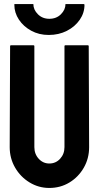

<svg xmlns="http://www.w3.org/2000/svg" viewBox="-20 -920 500 950"><path d="M224 10Q171 10 126 -17.5Q81 -45 54.5 -91Q28 -137 28 -192L30 -692Q30 -696 34 -696H146Q150 -696 150 -692V-192Q150 -158 171.5 -134.5Q193 -111 224 -111Q256 -111 277.5 -134.5Q299 -158 299 -192V-692Q299 -696 303 -696H415Q419 -696 419 -692L421 -192Q421 -136 394.5 -90Q368 -44 323.5 -17Q279 10 224 10ZM221 -747Q173 -747 134.5 -768Q96 -789 73.5 -823Q51 -857 51 -896Q49 -900 55 -900H145Q145 -872 167.5 -849.5Q190 -827 224 -827Q259 -827 281.5 -849.5Q304 -872 304 -900H394Q398 -900 398 -896Q398 -856 374.5 -822Q351 -788 311 -767.5Q271 -747 221 -747Z"/></svg>

Font: Staatliches
Style: Regular
Weight: 400
Designer: Brian LaRossa & Erica Carras
Foundry: Type Brut Foundry
Version: Version 1.000; ttfautohint (v1.8.2) -l 8 -r 50 -G 200 -x 14 